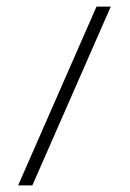

<svg xmlns="http://www.w3.org/2000/svg" viewBox="-20 -561 393 579"><path d="M314 -541 77.6 -2H34.7L271 -541Z"/></svg>

Font: LaylaRuqaa
Style: Regular
Weight: 400
Version: Version 2.0